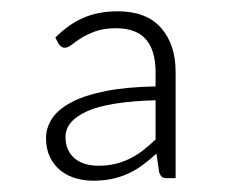

<svg xmlns="http://www.w3.org/2000/svg" viewBox="-20 -735 408 340"><path d="M255.5 -557.5Q171.5 -555 133.8 -537.8Q96 -520.5 96 -492.5Q96 -479 100.8 -469.2Q105.5 -459.5 113.8 -453.2Q122 -447 132.5 -444.2Q143 -441.5 154.5 -441.5Q171 -441.5 185 -445Q199 -448.5 211.2 -454.8Q223.5 -461 234.2 -469.5Q245 -478 255.5 -488ZM78 -668.5Q102 -692.5 128.5 -703.8Q155 -715 188.5 -715Q239 -715 265 -685.8Q291 -656.5 291 -607.5V-419.5H275Q269.5 -419.5 267 -421.5Q264.5 -423.5 262 -429L257 -463Q244.5 -451.5 232.2 -442.5Q220 -433.5 206.8 -427.5Q193.5 -421.5 178.2 -418.2Q163 -415 145 -415Q128.5 -415 113.5 -419.5Q98.5 -424 87 -433.2Q75.5 -442.5 68.5 -456.8Q61.5 -471 61.5 -490.5Q61.5 -508.5 72 -524.8Q82.5 -541 105.8 -553.5Q129 -566 166 -573.5Q203 -581 255.5 -582V-607.5Q255.5 -645.5 238.5 -665.2Q221.5 -685 185 -685Q163.5 -685 148.8 -679.5Q134 -674 124 -667.8Q114 -661.5 107.2 -656Q100.5 -650.5 95 -650.5Q91 -650.5 88.5 -652.5Q86 -654.5 84 -657Z"/></svg>

Font: LatoLatin Light
Style: Regular
Weight: 300
Designer: Lukasz Dziedzic with Adam Twardoch and Botio Nikoltchev
Foundry: tyPoland Lukasz Dziedzic
Version: Version 2.015; 2015-08-06; http://www.latofonts.com/